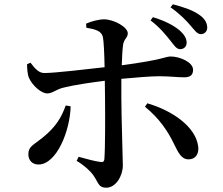

<svg xmlns="http://www.w3.org/2000/svg" viewBox="-20 -831 1040 894"><path d="M819 -602C836 -602 849 -614 849 -632C849 -652 839 -669 816 -690C788 -713 746 -735 692 -751L681 -736C725 -703 753 -667 774 -641C792 -618 802 -602 819 -602ZM159 -65C243 -65 306 -220 309 -336L286 -340C267 -286 240 -239 177 -189C135 -155 112 -149 112 -113C112 -85 130 -65 159 -65ZM858 -89C890 -89 907 -114 903 -148C892 -242 780 -317 666 -350L655 -334C723 -279 763 -218 792 -157C809 -124 823 -89 858 -89ZM916 -672C936 -673 945 -688 945 -703C944 -725 934 -744 908 -762C880 -782 839 -797 785 -811L774 -797C822 -763 847 -735 868 -711C888 -688 898 -672 916 -672ZM200 -396C226 -396 241 -416 280 -424C329 -436 405 -447 468 -455L469 -379C470 -294 470 -140 466 -91C465 -77 458 -75 447 -77C421 -80 383 -91 346 -101L337 -82C371 -62 401 -35 416 -13C440 23 439 43 475 43C520 43 552 -13 552 -61C552 -95 545 -287 545 -378V-464C611 -470 681 -476 720 -476C772 -476 804 -471 838 -471C865 -471 879 -481 879 -506C879 -542 816 -568 775 -568C750 -568 742 -553 547 -527C548 -564 550 -599 553 -622C557 -650 575 -655 575 -676C575 -704 513 -740 466 -741C438 -741 404 -731 381 -721L382 -702C428 -694 452 -686 459 -659C463 -641 466 -580 467 -518C387 -509 234 -491 188 -491C162 -490 144 -510 122 -539L106 -532C106 -513 108 -484 115 -468C132 -431 173 -396 200 -396Z"/></svg>

Font: GenKiMin2 TW SB
Style: Regular
Weight: 600
Version: Version 2.100;PS 2.1;hotconv 16.6.51;makeotf.lib2.5.65220 DE